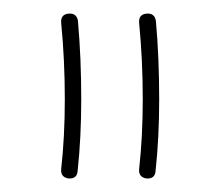

<svg xmlns="http://www.w3.org/2000/svg" viewBox="-20 -697 317 285"><path d="M197.3 -432.1Q185.5 -434.1 186.5 -445.8Q191.9 -494.1 191.9 -549.8Q191.9 -607.9 186.5 -663.1Q185.5 -675.8 197.8 -676.8Q209.5 -677.7 211.4 -666Q213.9 -638.7 215.1 -608.9Q216.3 -579.1 216.3 -549.8Q216.3 -492.7 210.9 -442.9Q210 -431.2 197.3 -432.1ZM81.5 -432.1Q69.8 -434.1 70.8 -445.8Q76.2 -494.1 76.2 -549.8Q76.2 -607.9 70.8 -663.1Q69.8 -675.8 82 -676.8Q93.8 -677.7 95.7 -666Q98.1 -638.7 99.4 -608.9Q100.6 -579.1 100.6 -549.8Q100.6 -492.7 95.2 -442.9Q94.2 -431.2 81.5 -432.1Z"/></svg>

Font: Mikhak ExtraLight
Style: Regular
Weight: 200
Designer: Amin Abedi
Version: Version 3.3